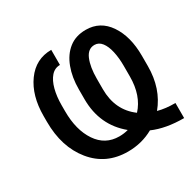

<svg xmlns="http://www.w3.org/2000/svg" viewBox="-124 -679 851 832"><g transform="rotate(-30 301.5 -263.5)"><path d="M410.5 -116Q462.5 -172.5 462.5 -268V-321Q462.5 -361 455.2 -393.2Q448 -425.5 433.5 -444.2Q419 -463 397.5 -463Q364.5 -463 349 -426Q333.5 -389 333.5 -330.5V-278.5Q333.5 -173 410.5 -116ZM293.5 10.5Q184.5 10.5 118.8 -70.2Q53 -151 53 -277.5V-306Q53 -408 100 -473Q147 -538 225 -538V-462.5Q198.5 -462.5 180.5 -442Q162.5 -421.5 153.2 -386.2Q144 -351 144 -307V-277.5Q144 -183.5 183.8 -124.5Q223.5 -65.5 293.5 -65.5Q317.5 -65.5 338.5 -71.5Q243.5 -149.5 243 -279.5V-329.5Q243 -389.5 260.8 -437Q278.5 -484.5 312.8 -511.5Q347 -538.5 397.5 -538.5Q469.5 -538.5 511 -477.2Q552.5 -416 552.5 -319.5V-268Q552.5 -155.5 489.5 -79.5Q527.5 -69 576 -69.5V6Q484.5 6 421 -22Q363 10.5 293.5 10.5Z"/></g></svg>

Font: Roberto Sans
Style: Regular
Weight: 400
Designer: Google (font) & Cristiano Sobral (main changes)
Version: Version 1.500; ttfautohint (v1.8.4.7-5d5b-dirty)